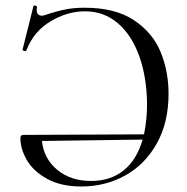

<svg xmlns="http://www.w3.org/2000/svg" viewBox="-20 -664 679 696"><path d="M591 -324Q591 -220 548.5 -144Q506 -68 434 -28Q362 12 275 12Q201 12 151 -15.5Q101 -43 77.5 -83.5Q54 -124 54 -163Q54 -170 57 -172.5Q60 -175 66 -175L502 -177Q513 -229 513 -288Q512 -384 485 -460Q458 -536 407.5 -579.5Q357 -623 288 -623Q224 -623 163 -586.5Q102 -550 76 -482Q75 -479 71 -479Q67 -479 64 -481Q61 -483 62 -485L101 -641Q101 -644 106 -644Q109 -644 112 -642Q115 -640 114 -638Q113 -634 113 -628Q113 -618 118 -612.5Q123 -607 132 -607Q134 -607 142 -609Q187 -624 218 -630Q249 -636 287 -636Q398 -636 466 -590.5Q534 -545 562.5 -475Q591 -405 591 -324ZM497 -158 132 -153Q139 -88 188 -48Q237 -8 310 -8Q381 -8 428.5 -46.5Q476 -85 497 -158Z"/></svg>

Font: Cormorant Upright
Style: Regular
Weight: 400
Designer: Christian Thalmann (Catharsis Fonts)
Foundry: Catharsis Fonts
Version: Version 3.302